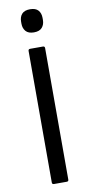

<svg xmlns="http://www.w3.org/2000/svg" viewBox="-94 -879 430 916"><g transform="rotate(-10 120.5 -420.5)"><path d="M90 0Q81 0 81 -9V-646Q81 -655 90 -655H152Q161 -655 161 -646V-9Q161 0 152 0ZM122 -729Q95 -729 82.5 -743.5Q70 -758 70 -780V-790Q70 -813 82.5 -827Q95 -841 122 -841Q149 -841 161.5 -827Q174 -813 174 -790V-780Q174 -758 161.5 -743.5Q149 -729 122 -729Z"/></g></svg>

Font: Sofia Sans Semi Condensed
Style: Regular
Weight: 400
Designer: Botio Nikoltchev, Ani Petrova
Foundry: lettersoup
Version: Version 4.100; ttfautohint (v1.8.4.7-5d5b)